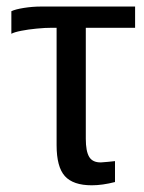

<svg xmlns="http://www.w3.org/2000/svg" viewBox="-20 -548 435 578"><path d="M137.2 -464.4Q115.7 -464.4 90.3 -461.9Q64.9 -459.5 43.9 -455.3Q22.9 -451.2 14.2 -446.3V-514.2Q25.9 -520 52 -524.2Q78.1 -528.3 103.5 -528.3H386.7V-464.4H238.3V-129.9Q238.3 -92.8 248.5 -75.7Q258.8 -58.6 284.2 -59.1Q294.9 -59.6 305.2 -60.8Q315.4 -62 326.2 -63V0Q288.1 9.8 256.3 9.8Q200.2 9.8 175.3 -17.8Q150.4 -45.4 150.4 -110.8V-464.4Z"/></svg>

Font: Arimo
Style: Regular
Weight: 400
Designer: Steve Matteson
Foundry: Monotype Imaging Inc.
Version: Version 1.33